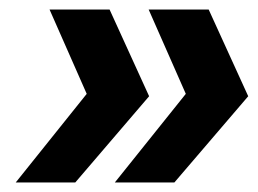

<svg xmlns="http://www.w3.org/2000/svg" viewBox="-20 -466 541 403"><path d="M13 -83 162 -269 84 -446H210L293 -264L138 -83ZM221 -83 370 -269 292 -446H418L501 -264L346 -83Z"/></svg>

Font: Gontserrat SemiBold
Style: Italic
Weight: 600
Italic angle: -11.3°
Designer: Julieta Ulanovsky
Foundry: Julieta Ulanovsky
Version: Version 6.001